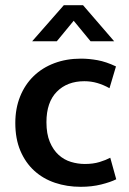

<svg xmlns="http://www.w3.org/2000/svg" viewBox="-20 -710 498 740"><path d="M307 -78Q339 -78 363.5 -85.5Q388 -93 405 -102L428 -19Q406 -8 370 1Q334 10 291 10Q238 10 192 -5.5Q146 -21 112 -52Q78 -83 58.5 -129Q39 -175 39 -236Q39 -292 57.5 -338Q76 -384 109.5 -416.5Q143 -449 189.5 -466.5Q236 -484 292 -484Q323 -484 356 -478Q389 -472 427 -454L402 -370Q379 -383 355 -390Q331 -397 305 -397Q239 -397 199 -356.5Q159 -316 159 -239Q159 -194 172 -163Q185 -132 206 -113Q227 -94 253.5 -86Q280 -78 307 -78ZM420 -551H329L264 -630L199 -551H104L226 -690H300Z"/></svg>

Font: Mukta Malar SemiBold
Style: Regular
Weight: 600
Designer: Aadarsh Rajan, Girish Dalvi, Yashodeep Gholap
Foundry: Ek Type
Version: Version 2.538;PS 1.000;hotconv 16.6.51;makeotf.lib2.5.65220;